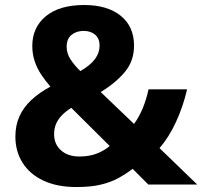

<svg xmlns="http://www.w3.org/2000/svg" viewBox="-20 -744 815 774"><path d="M319.9 -723.8Q412.7 -723.8 466.5 -680.5Q520.3 -637.3 520.3 -560Q520.3 -497.6 482.6 -453Q444.8 -408.4 385.9 -373L520.3 -244.4Q540.8 -272.3 555.5 -307.9Q570.1 -343.6 578.7 -383.8H734.2Q718.2 -314.4 689.3 -252Q660.4 -189.7 623 -146.9L775.1 0H578.1L514.8 -63.3Q486.3 -42 456.1 -25.5Q425.9 -9.1 386 0.4Q346.2 10 287.8 10Q210.2 10 155.1 -15.9Q100.1 -41.7 71 -87.8Q42 -134 42 -193.3Q42 -239.4 58.7 -275.8Q75.4 -312.2 107 -341.5Q138.6 -370.8 183.2 -394.8Q162.8 -418.2 146.2 -443.3Q129.5 -468.3 119.9 -497Q110.2 -525.7 110.2 -559.2Q110.2 -633.2 164.6 -678.5Q219 -723.8 319.9 -723.8ZM267.3 -309.3Q244.7 -295 229.3 -279Q213.9 -263 206 -244.6Q198.1 -226.2 198.1 -203Q198.1 -162.7 225.9 -137.9Q253.8 -113.1 299.9 -113.1Q341.9 -113.1 372.7 -125.9Q403.4 -138.7 422.2 -155.5ZM316.9 -619.4Q288.3 -619.4 268.5 -603.5Q248.7 -587.6 248.7 -556Q248.7 -528.5 264 -505Q279.4 -481.5 303.8 -457.4Q343.9 -480.4 362.7 -505.7Q381.5 -531 381.5 -560Q381.5 -588.7 363.6 -604.1Q345.7 -619.4 316.9 -619.4Z"/></svg>

Font: Noto Sans Meetei Mayek
Style: Regular
Weight: 400
Designer: Monotype Design Team and Neelakash Kshetrimayum
Foundry: Monotype Imaging Inc.
Version: Version 2.002